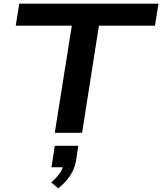

<svg xmlns="http://www.w3.org/2000/svg" viewBox="-20 -725 885 1048"><path d="M279 0 372 -585H66L85 -705H845L826 -585H520L428 0ZM298 303 260 271Q292 242 308 218Q324 194 327 168L348 188H261L279 71H407L395 153Q387 197 363 233.5Q339 270 298 303Z"/></svg>

Font: Nunito Sans 10pt Expanded
Style: Bold Italic
Weight: 700
Width: 7
Italic angle: -9°
Designer: Vernon Adams
Foundry: Vernon Adams
Version: Version 3.101;gftools[0.9.27]